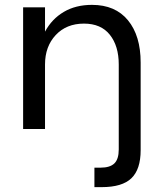

<svg xmlns="http://www.w3.org/2000/svg" viewBox="-20 -530 663 789"><path d="M75 -500H165V-400Q193 -452 242 -481Q291 -510 358 -510Q454 -510 506 -446.5Q558 -383 558 -273V87Q558 166 520 202.5Q482 239 398 239H368V159H393Q432 159 450 141.5Q468 124 468 84V-265Q468 -341 431.5 -387Q395 -433 325 -433Q253 -433 209 -386Q165 -339 165 -265V0H75Z"/></svg>

Font: Goli
Style: Regular
Weight: 400
Designer: jaikishan Patel
Foundry: MagicType
Version: Version 1.000